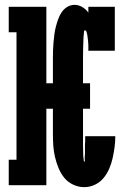

<svg xmlns="http://www.w3.org/2000/svg" viewBox="-20 -763 540 791"><path d="M327 8Q303 8 281 -2.5Q259 -13 244.5 -31Q230 -49 221 -71Q212 -93 206.5 -116.5Q201 -140 199.5 -163.5Q198 -187 198 -210V-315H171V0H16V-105H48V-630H16V-735H171V-420H198V-525Q198 -541 198.5 -557Q199 -573 200.5 -589Q202 -605 204 -621Q206 -637 210 -652.5Q214 -668 219.5 -683.5Q225 -699 234 -712.5Q243 -726 257 -734.5Q271 -743 287 -743Q304 -743 319 -734Q334 -725 344 -711V-735H453V-554H344Q344 -558 344 -561.5Q344 -565 344 -568.5Q344 -572 344 -576Q344 -580 343.5 -583.5Q343 -587 343 -590.5Q343 -594 342.5 -597.5Q342 -601 341.5 -605Q341 -609 340.5 -612.5Q340 -616 339.5 -619.5Q339 -623 338 -626.5Q337 -630 335.5 -634Q334 -638 330 -638Q328 -638 327 -636Q326 -634 326 -632Q326 -632 326 -631.5Q326 -631 326 -631Q326 -625 325 -619.5Q324 -614 324 -609V-608Q323 -588 322.5 -567Q322 -546 322 -525V-420H351V-315H322V-210Q322 -188 322 -165Q322 -142 323 -120Q324 -116 324 -112Q324 -108 325 -104Q325 -103 325 -101.5Q325 -100 326 -99Q326 -98 326 -97.5Q326 -97 327 -97Q330 -97 329.5 -101.5Q329 -106 329 -109.5Q329 -113 329 -116.5Q329 -120 329.5 -123Q330 -126 330 -129.5Q330 -133 330 -136Q330 -139 330 -142.5Q330 -146 330 -149.5Q330 -153 330 -156Q330 -159 330 -162.5Q330 -166 330 -169Q330 -172 330.5 -175.5Q331 -179 331 -182Q331 -185 331 -188.5Q331 -192 331 -195.5Q331 -199 331 -202H455Q455 -179 452 -156.5Q449 -134 444 -111.5Q439 -89 430 -68Q421 -47 406.5 -29.5Q392 -12 371 -2Q350 8 327 8Z"/></svg>

Font: Iosevka Slab Extrabold
Style: Regular
Weight: 800
Monospace: yes
Designer: Belleve Invis
Foundry: Belleve Invis
Version: Version 11.1.1; ttfautohint (v1.8.3)